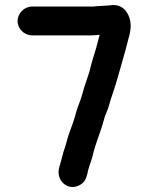

<svg xmlns="http://www.w3.org/2000/svg" viewBox="-20 -690 591 765"><path d="M108 -549H345C355 -549 366 -551 375 -551H377L369 -521C361 -488 353 -469 343 -431C332 -383 318 -356 307 -312C300 -287 292 -272 284 -245C276 -213 267 -190 256 -160C248 -139 245 -120 238 -100L232 -82C228 -65 221 -41 216 -23C201 30 252 75 300 46C317 36 323 22 328 3C333 -27 347 -53 352 -82C361 -114 372 -145 383 -176C389 -191 396 -226 404 -241C413 -260 419 -290 427 -311C437 -341 445 -365 455 -402C468 -450 479 -483 490 -529C498 -558 506 -586 496 -618C484 -654 461 -671 428 -670C423 -669 417 -669 410 -668C402 -668 383 -666 375 -666C368 -666 361 -665 353 -664H108C77 -664 50 -637 50 -606C50 -575 77 -549 108 -549Z"/></svg>

Font: Electronic
Style: UltHv
Weight: 900
Version: Version 1.011